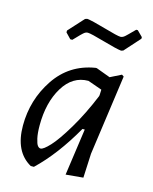

<svg xmlns="http://www.w3.org/2000/svg" viewBox="-104 -735 647 812"><g transform="rotate(15 219.5 -329.0)"><path d="M398 -665 422 -641V-634L361 -566L352 -563Q332 -565 271 -582.5Q210 -600 197 -600Q192 -600 187.5 -598Q183 -596 177.5 -591Q172 -586 167.5 -581.5Q163 -577 155 -568.5Q147 -560 141 -554H132L109 -578V-586L170 -653L179 -656Q200 -654 260.5 -636.5Q321 -619 334 -619Q338 -619 343 -621Q348 -623 353.5 -628Q359 -633 363.5 -637.5Q368 -642 376.5 -650.5Q385 -659 391 -665ZM267 -465H272L334 -442L382 -466L391 -460L342 -109L337 -3L261 4L290 -201H280Q207 -73 123 7H109Q33 -36 33 -150Q33 -263 94.5 -355Q156 -447 267 -465ZM101 -169Q101 -135 106 -112.5Q111 -90 117 -82.5Q123 -75 130 -75Q142 -75 169.5 -104.5Q197 -134 237 -201Q277 -268 312 -353L313 -358L314 -382L252 -404Q183 -404 142 -336.5Q101 -269 101 -169Z"/></g></svg>

Font: Alegreya Sans
Style: Italic
Weight: 400
Italic angle: -7°
Designer: Juan Pablo del Peral
Foundry: Huerta Tipografica
Version: Version 2.007